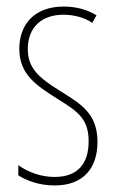

<svg xmlns="http://www.w3.org/2000/svg" viewBox="-20 -557 352 587"><path d="M278 -123C278 -210 228 -239 162 -280C98 -320 65 -349 65 -407C65 -475 109 -512 174 -512C206 -512 240 -503 262 -487L275 -510C249 -527 213 -537 175 -537C82 -537 39 -479 39 -408C39 -330 90 -296 157 -254C216 -217 251 -195 251 -125C251 -56 217 -16 147 -16C105 -16 65 -31 36 -52V-21C59 -6 98 10 147 10C235 10 278 -43 278 -123Z"/></svg>

Font: Noto Sans Oriya ExtCond Thin
Style: Regular
Weight: 100
Width: 2
Designer: Amélie Bonet and Sol Matas
Foundry: Google LLC
Version: Version 2.006